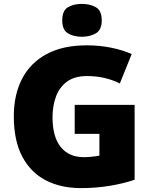

<svg xmlns="http://www.w3.org/2000/svg" viewBox="-20 -957 780 987"><path d="M364 -418H672V-33Q617 -14 545.5 -2Q474 10 396 10Q293 10 215.5 -30Q138 -70 94.5 -152Q51 -234 51 -359Q51 -471 94 -553Q137 -635 220.5 -679.5Q304 -724 426 -724Q493 -724 553 -711.5Q613 -699 657 -679L596 -528Q558 -547 516 -556.5Q474 -566 427 -566Q363 -566 324 -537Q285 -508 267.5 -460Q250 -412 250 -354Q250 -254 292 -201.5Q334 -149 412 -149Q429 -149 453.5 -151.5Q478 -154 491 -157V-269H364ZM401 -937Q442 -937 472.5 -920Q503 -903 503 -852Q503 -803 472.5 -785.5Q442 -768 401 -768Q359 -768 329.5 -785.5Q300 -803 300 -852Q300 -903 329.5 -920Q359 -937 401 -937Z"/></svg>

Font: Noto Sans Telugu Black
Style: Regular
Weight: 900
Designer: Jelle Bosma - Monotype Design Team
Foundry: Monotype Imaging Inc.
Version: Version 2.005; ttfautohint (v1.8.4.7-5d5b)